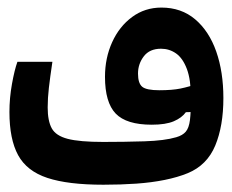

<svg xmlns="http://www.w3.org/2000/svg" viewBox="-20 -494 626 517"><path d="M258.3 3.4Q163.1 3.4 107.7 -14.9Q52.2 -33.2 28.8 -76.2Q5.4 -119.1 5.4 -192.4Q5.4 -230 12.2 -267.8Q19 -305.7 26.9 -327.6H121.1Q114.7 -284.7 111.6 -257.3Q108.4 -230 108.4 -204.6Q108.4 -168.5 119.4 -148.4Q130.4 -128.4 162.4 -120.1Q194.3 -111.8 258.3 -111.8Q314.5 -111.8 368.9 -113.5Q423.3 -115.2 454.6 -124.5Q471.7 -129.4 480.2 -139.4Q488.8 -149.4 491.5 -170.9Q494.1 -192.4 494.1 -231Q494.1 -279.3 483.2 -308.3Q472.2 -337.4 454.1 -350.1Q436 -362.8 413.6 -362.8Q382.8 -362.8 367.2 -342.3Q351.6 -321.8 351.6 -295.9Q351.6 -270 362.8 -260.5Q374 -251 409.2 -251Q443.4 -251 466.1 -255.6Q488.8 -260.3 515.6 -269.5L514.2 -192.9L480.5 -191.9Q469.7 -176.8 448 -167.5Q426.3 -158.2 388.7 -158.2Q320.3 -158.2 291.5 -188.2Q262.7 -218.3 262.7 -287.1Q262.7 -337.9 282 -380.4Q301.3 -422.9 335.7 -448.2Q370.1 -473.6 414.6 -473.6Q468.3 -473.6 505.6 -441.9Q543 -410.2 562.3 -355.2Q581.5 -300.3 581.5 -230Q581.5 -154.8 559.6 -102.1Q537.6 -49.3 485.8 -27.8Q458.5 -16.6 423.3 -9.5Q388.2 -2.4 346.9 0.5Q305.7 3.4 258.3 3.4Z"/></svg>

Font: Cascadia Code Medium
Style: Regular
Weight: 500
Monospace: yes
Designer: Aaron Bell
Foundry: Saja Typeworks
Version: Version 2407.024